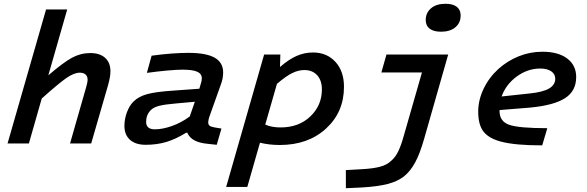

<svg xmlns="http://www.w3.org/2000/svg" viewBox="-20 -760 3110 1017"><path d="M224 -710H336L236 -361Q315 -429 361 -454Q407 -479 458 -479Q509 -479 537 -453.5Q565 -428 565 -383Q565 -368 562 -350.5Q559 -333 553 -311L463 0H351L436 -297Q440 -311 442 -320.5Q444 -330 444 -338Q444 -356 433 -365.5Q422 -375 403 -375Q372 -375 330.5 -346Q289 -317 201 -238L133 0H20Z M1149 -310 1092 -150Q1087 -137 1085 -127.5Q1083 -118 1083 -111Q1083 -100 1090.5 -94Q1098 -88 1117 -85L1153 -79L1128 7L1082 2Q1037 -2 1010 -16.5Q983 -31 972 -57H966Q911 -23 861 -8Q811 7 752 7Q698 7 668.5 -19.5Q639 -46 639 -93Q639 -129 652 -164.5Q665 -200 687 -222Q714 -249 760 -261.5Q806 -274 897 -280L1036 -290Q1046 -322 1047.5 -330Q1049 -338 1049 -345Q1049 -369 1025 -380Q1001 -391 947 -391Q917 -391 867 -386.5Q817 -382 758 -374L783 -465Q842 -473 890 -476.5Q938 -480 978 -480Q1072 -480 1117 -454.5Q1162 -429 1162 -376Q1162 -361 1159 -344.5Q1156 -328 1149 -310ZM754 -114Q754 -95 765.5 -85Q777 -75 800 -75Q842 -75 892 -93Q942 -111 985 -143L1012 -221L912 -212Q853 -207 823.5 -199.5Q794 -192 779 -177Q766 -164 760 -148.5Q754 -133 754 -114Z M1290 230H1178L1379 -471H1465L1463 -405Q1509 -445 1550.5 -463.5Q1592 -482 1638 -482Q1711 -482 1756.5 -432.5Q1802 -383 1802 -300Q1802 -166 1707 -79Q1612 8 1462 8Q1434 8 1408 5Q1382 2 1357 -4ZM1685 -286Q1685 -334 1660 -361.5Q1635 -389 1592 -389Q1560 -389 1527 -372.5Q1494 -356 1447 -316L1385 -100Q1403 -92 1423.5 -88.5Q1444 -85 1466 -85Q1563 -85 1624 -143.5Q1685 -202 1685 -286Z M2420 -678Q2420 -639 2392 -615.5Q2364 -592 2316 -592Q2277 -592 2256 -608Q2235 -624 2235 -654Q2235 -692 2263 -716Q2291 -740 2340 -740Q2379 -740 2399.5 -724Q2420 -708 2420 -678ZM2354 -471 2227 -26Q2204 55 2178.5 101.5Q2153 148 2119 175Q2085 201 2033.5 214.5Q1982 228 1897 233L1812 237V141L1900 136Q1955 133 1992 123.5Q2029 114 2053 91Q2075 72 2090 40.5Q2105 9 2118 -38L2215 -376H2000L2027 -471Z M2879 -81 2852 10Q2778 10 2724.5 5Q2671 0 2633 -10Q2569 -27 2541 -63Q2513 -99 2513 -169Q2513 -229 2541 -288.5Q2569 -348 2619 -394Q2668 -438 2728 -462Q2788 -486 2853 -486Q2937 -486 2984.5 -450Q3032 -414 3032 -352Q3032 -278 2973 -240Q2914 -202 2787 -190L2626 -177Q2626 -175 2626 -174.5Q2626 -174 2626 -172Q2626 -117 2677 -99Q2728 -81 2879 -81ZM2921 -343Q2921 -368 2899.5 -382.5Q2878 -397 2842 -397Q2775 -397 2717.5 -355Q2660 -313 2637 -249L2786 -265Q2855 -272 2888 -291Q2921 -310 2921 -343Z"/></svg>

Font: Intel One Mono Medium
Style: Italic
Weight: 500
Italic angle: -16°
Monospace: yes
Designer: Fred Shallcrass
Foundry: Frere-Jones Type LLC
Version: Version 1.400;hotconv 1.1.0;makeotfexe 2.6.0;FJTRelease1.4